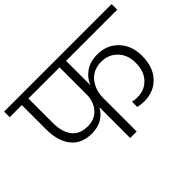

<svg xmlns="http://www.w3.org/2000/svg" viewBox="-166 -1029 1318 1318"><g transform="rotate(-45 493.0 -370.0)"><path d="M306.2 -262.2Q375.5 -262.2 415.3 -308.6Q455.1 -355 455.1 -423.8V-686H152.8V-449.2Q152.8 -360.4 191.2 -311.3Q229.5 -262.2 306.2 -262.2ZM-28.8 -686V-740.2H1015.1V-686H518.1V-450.2Q539.6 -502.4 586.2 -534.2Q632.8 -565.9 702.1 -565.9Q793 -565.9 852.5 -503.7Q912.1 -441.4 912.1 -340.8Q912.1 -232.9 853.3 -170.9Q794.4 -108.9 702.1 -108.9Q667.5 -108.9 640.1 -117.2V-168Q661.1 -162.1 688 -162.1Q757.8 -162.1 802.5 -209.5Q847.2 -256.8 847.2 -338.9Q847.2 -416.5 800.8 -463.9Q754.4 -511.2 685.1 -511.2Q650.4 -511.2 622.1 -500.2Q593.8 -489.3 574.7 -470.9Q555.7 -452.6 542.7 -428.2Q529.8 -403.8 523.9 -377.7Q518.1 -351.6 518.1 -324.2V0H455.1V-299.8Q432.1 -255.9 390.6 -231.4Q349.1 -207 292 -207Q192.9 -207 140.9 -271.7Q88.9 -336.4 88.9 -449.2V-686Z"/></g></svg>

Font: SVN-Poppins Light
Style: Regular
Weight: 300
Designer: Ninad Kale (Devanagari), Jonny Pinhorn (Latin)
Foundry: Indian Type Foundry
Version: Version 3.002 2017